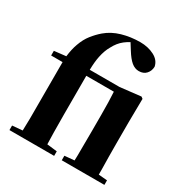

<svg xmlns="http://www.w3.org/2000/svg" viewBox="-189 -986 1088 1135"><g transform="rotate(30 355.0 -418.5)"><path d="M33 0V-31L102 -37Q103 -78 104 -119Q104 -179 104 -238V-505H26V-537L106 -546Q112 -597 126 -635Q142 -680 167 -711.5Q192 -743 220 -767Q262 -803 320.5 -820Q379 -837 444 -837Q497 -837 539 -815.5Q581 -794 589 -753Q588 -724 570 -704Q552 -684 520 -684Q493 -684 469.5 -703.5Q446 -723 420 -765L393 -808Q375 -799 357 -785Q325 -760 304 -719Q285 -687 275 -639Q267 -601 266 -546H469L610 -562L622 -553L620 -393V-238Q620 -203 620.5 -157Q621 -111 622 -69Q622 -51 622 -36L681 -31V0H390V-31L456 -37Q456 -52 457 -69Q457 -111 457.5 -157Q458 -203 458 -238V-348Q458 -400 457 -434Q456 -468 454 -505H266V-238Q266 -179 267 -119Q268 -79 269 -39L338 -31V0Z"/></g></svg>

Font: Early Summer Mincho Heavy
Style: Regular
Weight: 900
Designer: GuiWonder
Version: Version 1.002